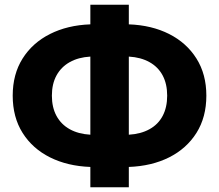

<svg xmlns="http://www.w3.org/2000/svg" viewBox="-20 -762 932 816"><path d="M364 34V-52.5Q267 -56 192.5 -93.2Q118 -130.5 76 -197.2Q34 -264 34 -355.5Q34 -446.5 76 -513.2Q118 -580 192.5 -617.5Q267 -655 364 -658.5V-742H527.5V-658.5Q624.5 -655 698.8 -617.5Q773 -580 815 -513.2Q857 -446.5 857 -355.5Q857 -264 815 -197.2Q773 -130.5 698.8 -93.2Q624.5 -56 527.5 -52.5V34ZM364 -189.5V-521.5Q313 -518.5 276.5 -498Q240 -477.5 220.2 -441.5Q200.5 -405.5 200.5 -355.5Q200.5 -305.5 220.2 -269.2Q240 -233 276.5 -212.8Q313 -192.5 364 -189.5ZM527.5 -189.5Q578.5 -192.5 615.2 -212.8Q652 -233 671.2 -269.2Q690.5 -305.5 690.5 -355.5Q690.5 -405.5 671.2 -441.5Q652 -477.5 615.2 -498Q578.5 -518.5 527.5 -521.5Z"/></svg>

Font: Geologica Thin Roman
Style: Bold
Weight: 700
Version: Version 1.010;gftools[0.9.28]